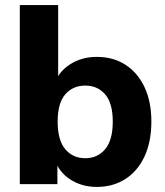

<svg xmlns="http://www.w3.org/2000/svg" viewBox="-20 -725 650 756"><path d="M361 11Q302 11 256.5 -18.5Q211 -48 196 -97H206V0H58V-705H209V-400H197Q213 -445 258 -473Q303 -501 361 -501Q426 -501 474 -470Q522 -439 549 -382Q576 -325 576 -246Q576 -167 549 -109Q522 -51 473.5 -20Q425 11 361 11ZM316 -102Q364 -102 394 -137.5Q424 -173 424 -246Q424 -319 394 -353.5Q364 -388 316 -388Q267 -388 237 -353.5Q207 -319 207 -246Q207 -173 237 -137.5Q267 -102 316 -102Z"/></svg>

Font: Nunito Sans 12pt ExtraBold
Style: Regular
Weight: 800
Designer: Vernon Adams
Foundry: Vernon Adams
Version: Version 3.101;gftools[0.9.27]